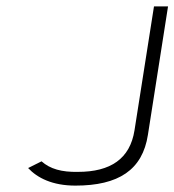

<svg xmlns="http://www.w3.org/2000/svg" viewBox="-20 -585 546 601"><path d="M68 -59C97 -28 144 -4 216 -4C351 -4 426 -53 443 -163L506 -565H462L401 -177C387 -88 326 -47 224 -47C173 -46 137 -56 110 -80Z"/></svg>

Font: Charger Sport
Style: HLExtObl
Weight: 100
Designer: Jasper
Foundry: Cannot Into Space Fonts
Version: Version 1.1